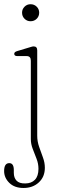

<svg xmlns="http://www.w3.org/2000/svg" viewBox="-37 -672 294 931"><path d="M111 -569Q94 -569 82 -581Q70 -593 70 -610.5Q70 -627.5 82 -639.5Q94 -651.5 111 -651.5Q129 -651.5 141 -639.5Q153 -627.5 153 -610.5Q153 -593 141 -581Q129 -569 111 -569ZM143.5 -14Q143.5 14 152.8 40.2Q162 66.5 171.2 91.5Q180.5 116.5 180.5 141.5Q180.5 185.5 151.2 212.5Q122 239.5 77 239.5Q33.5 239.5 8.2 214.8Q-17 190 -17 157.5Q-17 119 8 119Q30 119 30 152.5V166Q30 190 43.2 204Q56.5 218 85 217.5Q115.5 217.5 132.5 199.5Q149.5 181.5 149.5 146.5Q149.5 121.5 140.2 97.8Q131 74 121.8 50.2Q112.5 26.5 112.5 2V-377.5Q112.5 -400 92.5 -400H47.5Q32 -400 32 -411Q32 -420.5 47 -424.5L98.5 -440Q107.5 -442.5 114.5 -444.8Q121.5 -447 126 -447Q143.5 -447 143.5 -428Z"/></svg>

Font: Fraunces 72pt S100 Thin
Style: Regular
Weight: 100
Version: Version 1.000; ttfautohint (v1.8.3)